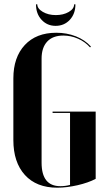

<svg xmlns="http://www.w3.org/2000/svg" viewBox="-20 -861 503 891"><path d="M42 -497Q42 -595 95 -652Q148 -709 241 -709Q290 -709 332 -692.5Q374 -676 402 -645L398 -641Q375 -667 342 -681.5Q309 -696 274 -696Q225 -696 199 -668Q173 -640 173 -589V-106Q173 3 260 3Q271 3 283 1.5Q295 0 305 -3V-337H224V-343H424V-31Q407 -22 385.5 -14.5Q364 -7 340 -1.5Q316 4 292 7Q268 10 246 10Q149 10 95.5 -49Q42 -108 42 -211ZM324 -841H330Q330 -797 304 -769Q278 -741 238 -741Q199 -741 173 -769Q147 -797 147 -841H153Q153 -821 178.5 -806Q204 -791 239 -791Q274 -791 299 -805.5Q324 -820 324 -841Z"/></svg>

Font: Moniqa Black Display
Style: Regular
Weight: 900
Designer: Rajesh Rajput
Foundry: Rajesh Rajput
Version: Version 1.000